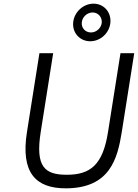

<svg xmlns="http://www.w3.org/2000/svg" viewBox="-20 -1022 752 1047"><path d="M426 -899C428 -929 455 -954 485 -954C515 -954 537 -929 535 -899C532 -869 506 -845 476 -845C446 -845 423 -869 426 -899ZM379 -899C374 -842 416 -797 472 -797C528 -797 577 -842 582 -899C587 -956 546 -1002 490 -1002C434 -1002 384 -956 379 -899ZM127 -302C92 -81 174 5 338 5C581 5 621 -159 644 -302L712 -732H637L569 -302C541 -124 474 -69 344 -69C224 -69 172 -112 202 -302L270 -732H195Z"/></svg>

Font: Exo
Style: Regular Italic
Weight: 400
Designer: Natanael Gama
Version: Version 1.00